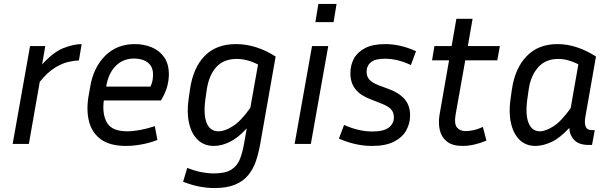

<svg xmlns="http://www.w3.org/2000/svg" viewBox="-20 -728 3090 971"><path d="M379 -422Q356 -422 324 -414.5Q292 -407 255.5 -384Q219 -361 181 -314L126 0H44L132 -495H209L193 -402Q250 -465 301.5 -485Q353 -505 393 -505Z M776 -20Q733 -4 693 3Q653 10 617 10Q537 10 491.5 -22.5Q446 -55 431 -111Q416 -167 427 -237L436 -288Q452 -386 511.5 -445.5Q571 -505 662 -505Q707 -505 746.5 -489Q786 -473 810 -439Q834 -405 834 -352Q834 -323 825.5 -290.5Q817 -258 794 -220H505Q496 -151 521 -107.5Q546 -64 624 -64Q652 -64 688 -70.5Q724 -77 763 -90ZM659 -432Q602 -432 565 -394.5Q528 -357 517 -290H741Q749 -307 751.5 -322Q754 -337 754 -350Q754 -392 727 -412Q700 -432 659 -432Z M1296 0Q1288 46 1274.5 86Q1261 126 1236 157Q1211 188 1169.5 205.5Q1128 223 1065 223Q1025 223 985.5 215Q946 207 906 191L927 121Q964 136 997.5 142.5Q1031 149 1062 149Q1118 149 1148 131Q1178 113 1192 79.5Q1206 46 1214 0L1228 -79Q1183 -30 1141.5 -10Q1100 10 1062 10Q1012 10 980 -21Q948 -52 936 -106Q924 -160 934 -228L941 -277Q957 -386 1015.5 -445.5Q1074 -505 1173 -505Q1226 -505 1277 -488.5Q1328 -472 1374 -442ZM1019 -228Q1008 -149 1025 -106.5Q1042 -64 1085 -64Q1117 -64 1158 -90Q1199 -116 1246 -183L1285 -402Q1229 -430 1178 -430Q1111 -430 1074 -389Q1037 -348 1026 -277Z M1667 -616H1575L1590 -708H1682ZM1552 0H1470L1558 -495H1640Z M1863 -63Q1921 -63 1946.5 -83Q1972 -103 1972 -135Q1972 -161 1956 -177Q1940 -193 1902 -207L1854 -226Q1803 -245 1777.5 -277Q1752 -309 1752 -358Q1752 -398 1769.5 -431Q1787 -464 1826 -484.5Q1865 -505 1928 -505Q2005 -505 2084 -469L2058 -399Q2022 -416 1990 -423.5Q1958 -431 1926 -431Q1877 -431 1855.5 -413Q1834 -395 1834 -364Q1834 -342 1847.5 -326Q1861 -310 1894 -297L1943 -279Q1998 -259 2026 -227Q2054 -195 2054 -144Q2054 -105 2035 -69.5Q2016 -34 1973.5 -12Q1931 10 1861 10Q1778 10 1694 -27L1720 -96Q1759 -79 1794 -71Q1829 -63 1863 -63Z M2440 -17Q2376 10 2319 10Q2268 10 2240 -12.5Q2212 -35 2204 -71Q2196 -107 2203 -148L2251 -423H2165L2177 -495H2264L2288 -633H2370L2346 -495H2508L2495 -423H2333L2284 -148Q2276 -102 2291 -83.5Q2306 -65 2335 -65Q2351 -65 2373.5 -69.5Q2396 -74 2422 -86Z M2957 5Q2908 5 2884.5 -19.5Q2861 -44 2859 -81Q2812 -30 2769 -10Q2726 10 2688 10Q2639 10 2607.5 -21Q2576 -52 2564 -106Q2552 -160 2562 -228L2569 -277Q2585 -384 2644 -444.5Q2703 -505 2799 -505Q2849 -505 2898.5 -488.5Q2948 -472 2994 -442L2940 -135Q2935 -105 2942 -87.5Q2949 -70 2974 -70H2988L2974 5ZM2647 -228Q2636 -149 2653 -106.5Q2670 -64 2710 -64Q2740 -64 2780 -90Q2820 -116 2866 -181L2905 -403Q2851 -430 2804 -430Q2739 -430 2701.5 -387.5Q2664 -345 2654 -277Z"/></svg>

Font: Inria Sans
Style: Italic
Weight: 400
Italic angle: -10°
Designer: Black Foundry Team
Foundry: Black Foundry
Version: Version 1.2; ttfautohint (v1.8.3)